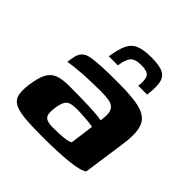

<svg xmlns="http://www.w3.org/2000/svg" viewBox="-159 -718 853 853"><g transform="rotate(45 267.0 -292.0)"><path d="M224.2 4.6Q154.3 4.6 111.6 0.3Q68.9 -3.9 47.8 -16.9Q26.6 -29.8 21.7 -53.8Q16.9 -77.8 21.9 -115.9Q28.9 -166.9 43.1 -193.6Q57.4 -220.2 83.4 -229.9Q109.5 -239.6 151.1 -239.6Q176.8 -239.6 209.1 -239.1Q241.4 -238.6 272.6 -237.7Q303.8 -236.7 327.1 -234.5Q350.5 -232.4 358.5 -229.7Q363.4 -260.6 360.7 -278.8Q357.9 -297.1 347.1 -306.6Q336.3 -316.1 316.7 -319.2Q297.1 -322.3 268.2 -322.3Q233.8 -322.3 198.6 -321Q163.4 -319.8 130.8 -316.9Q98.3 -314 70.1 -309.6L74.9 -337.9Q78.9 -364.5 92.4 -377.8Q105.9 -391 126.8 -394.7Q150.3 -399.7 196.4 -402Q242.5 -404.3 295.5 -403.6Q363.4 -403.6 407.6 -397.1Q451.8 -390.5 475.3 -372.2Q498.7 -354 505 -318.4Q511.3 -282.7 502.6 -224.3L474.3 -25Q456.2 -9.6 391.7 -2.5Q327.2 4.6 224.2 4.6ZM232.4 -57.2Q272.2 -57.2 298.6 -60.2Q325 -63.2 337 -70.3L352.1 -182.5Q342.4 -185.1 322.9 -186.9Q303.4 -188.7 283.6 -189.9Q263.8 -191.2 252.2 -191.2Q228.5 -191.2 212.7 -187.1Q197 -183 188.8 -168.9Q180.5 -154.9 176.3 -125.9Q172.7 -100.6 175.6 -85.4Q178.5 -70.2 191.7 -63.7Q204.8 -57.2 232.4 -57.2ZM321.9 -587.8Q371.2 -587.8 395.2 -575.8Q419.3 -563.8 424.9 -535.2Q430.5 -506.6 423.8 -457H368.2Q373.8 -499.6 362.7 -515.6Q351.5 -531.6 314.1 -531.6Q273.5 -531.6 259.5 -514.2Q245.4 -496.8 240.4 -457H183.1Q190.9 -508.3 204.3 -536.6Q217.7 -564.8 245.2 -576.3Q272.8 -587.8 321.9 -587.8Z"/></g></svg>

Font: Genos Thin
Style: Italic
Weight: 100
Italic angle: -8°
Designer: Robert E. Leuschke
Foundry: Robert E. Leuschke
Version: Version 1.010